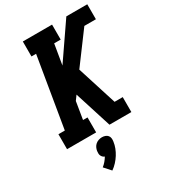

<svg xmlns="http://www.w3.org/2000/svg" viewBox="-236 -848 1081 1223"><g transform="rotate(-30 305.0 -236.5)"><path d="M37 0V-110H84L170 -625H136V-735H351V-625H303L278 -476L456 -735H610V-625H525L358 -400L450 -110H510V0H349L263 -271L239 -238L218 -110H251V0ZM219 262 176 214Q190 203 201.5 189.5Q213 176 222 161Q222 161 222 161Q222 161 222 161Q214 158 208.5 152.5Q203 147 199.5 139.5Q196 132 196 123Q196 114 197 105Q199 93 204.5 81.5Q210 70 220 61.5Q230 53 242.5 49Q255 45 267 45Q279 45 290.5 49Q302 53 309 61.5Q316 70 317.5 81.5Q319 93 317 105Q314 128 305.5 150Q297 172 284.5 192Q272 212 255.5 230Q239 248 219 262Z"/></g></svg>

Font: Iosevka Slab XBdEx
Style: Italic
Weight: 800
Width: 7
Italic angle: -9°
Monospace: yes
Designer: Belleve Invis
Foundry: Belleve Invis
Version: Version 11.1.1; ttfautohint (v1.8.3)